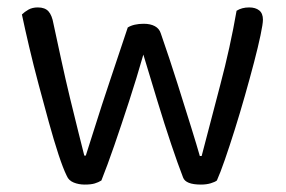

<svg xmlns="http://www.w3.org/2000/svg" viewBox="-20 -491 769 517"><path d="M366 -344Q348 -281 327.5 -218Q307 -155 288 -100Q269 -45 253 -5Q245 0 235 3Q225 6 208 6Q192 6 178.5 0.5Q165 -5 160 -17Q150 -37 137.5 -75Q125 -113 111.5 -162Q98 -211 84 -263.5Q70 -316 58.5 -365Q47 -414 39 -452Q46 -459 56.5 -465Q67 -471 82 -471Q101 -471 110.5 -460.5Q120 -450 124 -427Q133 -385 144.5 -332Q156 -279 168.5 -227Q181 -175 191.5 -133.5Q202 -92 207 -72H211Q219 -96 236 -150.5Q253 -205 276.5 -275Q300 -345 324 -417Q332 -422 343 -424.5Q354 -427 367 -427Q385 -427 397 -420.5Q409 -414 413 -401Q437 -332 458 -265.5Q479 -199 495 -147.5Q511 -96 518 -71H523Q546 -160 573 -262Q600 -364 617 -462Q631 -471 651 -471Q668 -471 678 -463Q688 -455 688 -438Q688 -427 681.5 -396Q675 -365 664 -323Q653 -281 639.5 -233.5Q626 -186 612 -141.5Q598 -97 585.5 -61Q573 -25 564 -5Q559 -1 547.5 2.5Q536 6 521 6Q480 6 473 -13Q459 -49 441 -102.5Q423 -156 404 -218.5Q385 -281 366 -344Z"/></svg>

Font: Baloo Bhaijaan 2
Style: Regular
Weight: 400
Designer: Sanskriti Dholi, Noopur Datye and Ek Type
Foundry: Ek Type
Version: Version 1.701